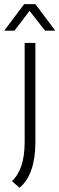

<svg xmlns="http://www.w3.org/2000/svg" viewBox="-30 -718 284 918"><path d="M139.2 -512.7V-39.1Q139.2 116.2 63.5 179.7L26.9 147.9Q87.9 91.8 87.9 -39.1V-512.7ZM85.4 -698.2H139.2L234.4 -571.3H185.5L111.3 -666L39.1 -571.3H-9.8Z"/></svg>

Font: Voltera Light
Style: Light
Weight: 300
Designer: Bernd Montag
Version: Version 1.301